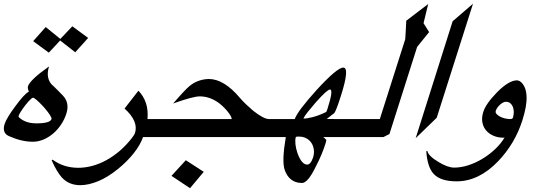

<svg xmlns="http://www.w3.org/2000/svg" viewBox="-77 -805 2953 1025"><path d="M197.8 -169.4Q202.1 -180.7 157.7 -232.4Q110.8 -283.2 99.1 -283.2Q95.7 -283.2 89.1 -277.6Q82.5 -272 74.5 -262.9Q66.4 -253.9 58.1 -243.2Q49.8 -232.4 42.5 -221.9Q35.2 -211.4 30 -202.6Q24.9 -193.8 23.4 -189.5Q22 -184.6 22 -181.2Q37.6 -165 61 -155.8Q84.5 -146.5 117.2 -146.5Q190.9 -146.5 197.8 -169.4ZM100.1 -585.4 167 -660.6 245.1 -597.2 309.1 -664.6 393.6 -602.5 324.7 -525.9 244.1 -588.9 183.6 -523.9ZM277.8 -200.2Q267.6 -167.5 248.8 -139.6Q230 -111.8 206.1 -91.6Q182.1 -71.3 154.3 -59.8Q126.5 -48.3 97.7 -48.3Q38.1 -48.3 -29.8 -78.6Q-67.4 -95.7 -52.2 -143.6Q-47.4 -158.2 -33 -182.4Q-18.6 -206.5 4.4 -237.3Q26.9 -268.1 44.9 -288.1Q63 -308.1 77.1 -315.9Q69.3 -334.5 72.3 -344.2Q83.5 -378.9 184.6 -450.2Q175.3 -419.4 179.2 -395.5Q183.1 -371.6 198.7 -354Q201.2 -352.5 206.3 -347.4Q211.4 -342.3 218.3 -335.7Q225.1 -329.1 232.2 -322Q239.3 -314.9 245.1 -308.6Q251 -302.7 256.3 -297.4Q261.7 -292 261.2 -292Q294.4 -254.9 277.8 -200.2Z M702.6 -73.2H686.5Q679.2 -51.8 666.3 -29.5Q653.3 -7.3 635.7 14.6Q618.2 36.6 596.4 58.1Q574.7 79.6 550.3 99.1Q496.6 142.1 446.5 162.6Q396.5 183.1 351.6 183.6Q289.6 183.6 251.5 140.6Q240.2 127.9 226.8 105.7Q213.4 83.5 198.7 50.8L204.1 47.4Q233.4 69.3 268.1 80.1Q302.7 90.8 340.8 90.8Q377 90.8 414.8 80.8Q452.6 70.8 490 50.5Q527.3 30.3 563 -0.2Q598.6 -30.8 630.4 -72.3H629.9Q640.1 -85 643.6 -94.7Q663.6 -157.2 587.9 -225.6L662.1 -320.8Q689.9 -291.5 702.1 -254.6Q714.4 -217.8 710.4 -169.4H733.4Z M1010.7 112.3 937.5 199.7 838.4 133.8 915 50.3ZM1352.1 -73.2H673.8L704.6 -169.4H1159.7Q1160.2 -176.3 1153.3 -188Q1146.5 -199.7 1135.5 -212.9Q1124.5 -226.1 1110.1 -239.5Q1095.7 -252.9 1081.1 -262.2Q1058.1 -276.9 1035.2 -283.7Q1012.2 -290.5 988.8 -290.5Q953.6 -290.5 847.2 -252.4Q877.9 -288.1 899.7 -311.3Q921.4 -334.5 933.6 -344.7Q957 -364.3 983.6 -373.5Q1010.3 -382.8 1037.6 -383.3Q1079.1 -383.3 1120.8 -357.4Q1162.6 -331.5 1203.1 -283.2Q1217.3 -266.6 1235.1 -249.5Q1252.9 -232.4 1273.4 -214.8Q1330.6 -169.4 1358.9 -169.4H1382.8Z M1671.9 -226.1Q1704.1 -327.1 1684.6 -327.1Q1669.9 -327.1 1610.4 -260.3Q1584.5 -230.5 1566.4 -207.8Q1548.3 -185.1 1543 -172.9Q1543.9 -172.4 1544.9 -172.1Q1545.9 -171.9 1547.4 -171.9Q1551.8 -171.9 1563 -173.6Q1574.2 -175.3 1590.1 -179.2Q1606 -183.1 1625.2 -190.2Q1644.5 -197.3 1665 -207.5L1664.1 -207Q1667.5 -210.9 1671.9 -226.1ZM1594.2 36.1Q1601.1 14.2 1598.4 -6.1Q1595.7 -26.4 1585.7 -41.7Q1575.7 -57.1 1558.8 -66.4Q1542 -75.7 1520 -75.7H1507.8Q1505.9 -75.7 1502 -73.2Q1498 -57.1 1500.2 -34.9Q1502.4 -12.7 1511.7 14.2Q1533.7 73.7 1563 73.7Q1581.5 73.7 1594.2 36.1ZM1806.2 -73.2H1648.9Q1651.9 -70.8 1655.5 -67.6Q1659.2 -64.5 1665 -58.6Q1665 -51.8 1660.2 -37.1Q1651.9 -10.7 1639.9 18.3Q1627.9 47.4 1610.8 80.6Q1566.9 171.9 1535.6 171.9Q1500.5 171.9 1477.1 153.3Q1453.6 134.8 1442.4 100.6Q1427.2 54.7 1448.7 -73.2H1323.2L1354 -169.4H1496.6Q1510.3 -210.4 1613.3 -324.7Q1723.1 -444.3 1755.4 -444.3Q1791 -444.3 1743.7 -295.9Q1730.5 -253.4 1721.2 -229.7Q1711.9 -206.1 1707 -200.2Q1703.1 -197.3 1700.4 -195.8Q1697.8 -194.3 1692.4 -189.9Q1686.5 -185.1 1681.2 -180.7Q1675.8 -176.3 1667.5 -169.9Q1677.2 -169.4 1719 -169.4Q1760.7 -169.4 1836.9 -169.4Z M2213.9 -633.8 2149.9 -554.7 2002 -89.4 1969.7 -73.2H1777.3L1808.1 -169.4H1950.7L2086.4 -595.7Q2088.4 -619.6 2089.4 -645Q2090.3 -670.4 2091.8 -694.3L2209 -783.7L2184.1 -681.2Z M2254.4 -176.3 2142.1 -67.4 2339.4 -691.4 2448.2 -785.2Z M2661.6 -177.7Q2666 -192.9 2665.8 -207.8Q2665.5 -222.7 2660.9 -234.6Q2656.2 -246.6 2647 -254.2Q2637.7 -261.7 2624 -261.7Q2616.2 -261.7 2607.7 -257.1Q2599.1 -252.4 2591.6 -245.4Q2584 -238.3 2578.1 -230Q2572.3 -221.7 2569.8 -213.9Q2566.9 -205.1 2573.2 -197.3Q2579.6 -189.5 2591.1 -183.1Q2602.5 -176.8 2617.4 -173.1Q2632.3 -169.4 2647 -169.4Q2659.2 -169.4 2661.6 -177.7ZM2711.9 -163.1Q2691.9 -100.1 2659.7 -45.9Q2627.4 8.3 2583 55.2Q2479.5 163.1 2360.8 163.1Q2274.4 163.1 2237.8 123Q2204.6 86.9 2198.7 2.4L2204.1 0Q2206.5 13.2 2221.2 28.1Q2235.8 43 2263.7 59.6Q2313 89.8 2348.1 89.8Q2383.3 89.8 2421.9 77.6Q2460.4 65.4 2496.8 43.7Q2533.2 22 2564.7 -7.3Q2596.2 -36.6 2616.7 -70.8Q2615.2 -69.8 2611.8 -69.8Q2581.5 -69.8 2557.4 -80.3Q2533.2 -90.8 2517.8 -109.1Q2502.4 -127.4 2498 -152.6Q2493.7 -177.7 2502.9 -207Q2516.1 -250.5 2576.2 -312Q2608.4 -344.7 2635 -360.4Q2661.6 -376 2682.1 -376Q2688 -376 2694.3 -373.3Q2700.7 -370.6 2706.1 -365.2Q2731.9 -340.3 2734.1 -290Q2736.3 -239.7 2711.9 -163.1Z"/></svg>

Font: XB Khoramshahr
Style: Italic
Weight: 400
Italic angle: -12°
Designer: Behnam
Foundry: Irmug
Version: Version 8.005 2009